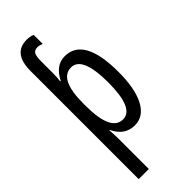

<svg xmlns="http://www.w3.org/2000/svg" viewBox="-318 -805 1085 1085"><g transform="rotate(-45 225.0 -262.5)"><path d="M239 -477Q328 -477 328 -268Q328 -61 240 -61Q144 -61 144 -265V-285Q144 -477 239 -477ZM172 -765Q63 -765 63 -624V240H144V0Q144 -30 141 -72H144Q183 10 263 10Q334 10 372.5 -63Q411 -136 411 -269Q411 -547 258 -547Q186 -547 144 -464H140Q142 -479 143 -493Q144 -507 144 -520V-620Q144 -661 153 -676.5Q162 -692 185 -692Q201 -692 220 -684V-756Q200 -765 172 -765Z"/></g></svg>

Font: Noto Sans Display Condensed
Style: Regular
Weight: 400
Width: 3
Designer: Monotype Design Team
Foundry: Monotype Imaging Inc.
Version: Version 1.900